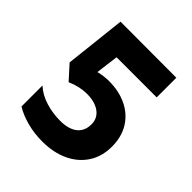

<svg xmlns="http://www.w3.org/2000/svg" viewBox="-194 -832 979 979"><g transform="rotate(45 295.0 -343.0)"><path d="M265.5 15Q208.8 15 156.4 1.3Q104 -12.4 64.8 -36.6V-187.8Q101.1 -154.8 151.8 -139.5Q202.4 -124.2 256.5 -124.2Q295.1 -124.2 323.3 -135.4Q351.5 -146.5 366.6 -168.9Q381.8 -191.4 381.8 -225.2Q381.8 -254.1 366.2 -275.1Q350.6 -296 322.2 -307.2Q293.9 -318.5 255.5 -318.5Q230.4 -318.5 203 -312.6Q175.6 -306.6 147.2 -294L79.5 -369L116.2 -699.5L519.5 -698.5V-556.8H230.2L214.5 -434.5Q232.8 -438.9 251.2 -441.4Q269.6 -444 288.8 -444Q361.4 -444 417.1 -417Q472.9 -390 504.4 -339.3Q536 -288.6 536 -217.8Q536 -147.1 502.2 -94.9Q468.4 -42.6 407.6 -13.8Q346.8 15 265.5 15Z"/></g></svg>

Font: Geologica-Sharp
Style: Regular
Weight: 100
Designer: Sindre Bremnes, Frode Helland
Foundry: Monokrom Skriftforlag AS
Version: Version 1.010;gftools[0.9.28]